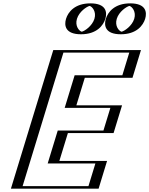

<svg xmlns="http://www.w3.org/2000/svg" viewBox="-20 -1123 889 1143"><path d="M794.2 -825 743.8 -660H459.8L409.6 -496H681.6L631.2 -331H359.2L308.4 -165H592.4L542 0H70L322.2 -825ZM755.2 -1103C806.2 -1103 834.7 -1062 819.1 -1011C803.5 -960 750 -919 699 -919C648 -919 619.5 -960 635.1 -1011C650.7 -1062 704.2 -1103 755.2 -1103ZM518.2 -1103C569.2 -1103 597.7 -1062 582.1 -1011C566.5 -960 513 -919 462 -919C411 -919 382.5 -960 398.1 -1011C413.7 -1062 467.2 -1103 518.2 -1103ZM774.6 -810 733.4 -675H449.4L390.1 -481H662.1L620.8 -346H348.8L288.9 -150H572.9L531.6 -15H89.6L332.6 -810ZM750.6 -1088C707.9 -1088 663.2 -1053.7 650.1 -1011C637 -968.3 660.8 -934 703.6 -934C746.3 -934 791 -968.3 804.1 -1011C817.2 -1053.7 793.4 -1088 750.6 -1088ZM513.6 -1088C556.4 -1088 580.2 -1053.7 567.1 -1011C554 -968.3 509.3 -934 466.6 -934C423.8 -934 400 -968.3 413.1 -1011C426.2 -1053.7 470.9 -1088 513.6 -1088ZM774.6 -810H332.6L89.6 -15H531.6L572.9 -150H288.9L348.8 -346H620.8L662.1 -481H390.1L449.4 -675H733.4ZM750.6 -1088C793.4 -1088 817.2 -1053.7 804.1 -1011C791 -968.3 746.3 -934 703.6 -934C660.8 -934 637 -968.3 650.1 -1011C663.2 -1053.7 707.9 -1088 750.6 -1088ZM513.6 -1088C470.9 -1088 426.2 -1053.7 413.1 -1011C400 -968.3 423.8 -934 466.6 -934C509.3 -934 554 -968.3 567.1 -1011C580.2 -1053.7 556.4 -1088 513.6 -1088ZM794.2 -825H322.2L70 0H542L592.4 -165H308.4L359.2 -331H631.2L681.6 -496H409.6L459.8 -660H743.8ZM755.2 -1103C704.2 -1103 650.7 -1062 635.1 -1011C619.5 -960 648 -919 699 -919C750 -919 803.5 -960 819.1 -1011C834.7 -1062 806.2 -1103 755.2 -1103ZM518.2 -1103C467.2 -1103 413.7 -1062 398.1 -1011C382.5 -960 411 -919 462 -919C513 -919 566.5 -960 582.1 -1011C597.7 -1062 569.2 -1103 518.2 -1103ZM749.6 -810 708.4 -675H424.4L365.1 -481H637.1L595.8 -346H323.8L263.9 -150H547.9L506.6 -15H114.6L357.6 -810ZM750.6 -1087.8C765.8 -1084 792.2 -1053.7 779.1 -1011C765.9 -968 720.6 -937.9 703.6 -934.2C688.3 -938 662 -968.3 675.1 -1011C688.2 -1054 733.6 -1084.1 750.6 -1087.8ZM513.6 -1087.8C528.8 -1084 555.2 -1053.7 542.1 -1011C528.9 -968 483.6 -937.9 466.6 -934.2C451.3 -938 425 -968.3 438.1 -1011C451.2 -1054 496.6 -1084.1 513.6 -1087.8ZM819.2 -825H297.2L45 0H567L617.4 -165H333.4L384.2 -331H656.2L706.6 -496H434.6L484.8 -660H768.8ZM755.2 -1103C661.2 -1103 622.1 -1050.3 610.1 -1011C598.1 -971.7 604.9 -919 699 -919C793 -919 832.1 -971.7 844.1 -1011C856.1 -1050.3 849.3 -1103 755.2 -1103ZM518.2 -1103C424.2 -1103 385.1 -1050.3 373.1 -1011C361.1 -971.7 367.9 -919 462 -919C556 -919 595.1 -971.7 607.1 -1011C619.1 -1050.3 612.3 -1103 518.2 -1103Z"/></svg>

Font: Hussar Outliner
Style: Obl
Weight: 700
Foundry: Cannot Into Space Fonts
Version: Version 0.92